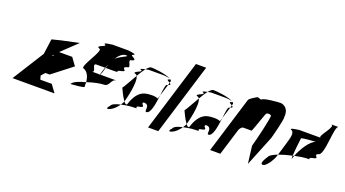

<svg xmlns="http://www.w3.org/2000/svg" viewBox="-49 -1223 2668 1483"><g transform="rotate(20 1285.5 -481.0)"><path d="M75 -188H420L375 -250H281L272 -281L300 -312H335L497 -438L452 -500H344L471 -621L327 -590L255 -572L238 -447ZM302 -456 310 -464 314 -456Z M511 -298C525 -299 628 -306 621 -316C621 -329 621 -341 620 -353C567 -339 521 -321 511 -298ZM568 -445C600 -432 616 -398 620 -353C675 -372 730 -382 756 -382C802 -382 792 -445 838 -445H703C700 -437 697 -433 700 -445H631C676 -445 604 -508 650 -508H720C724 -519 729 -530 734 -541L724 -508H794C857 -508 783 -514 844 -526C906 -538 824 -552 876 -570C922 -570 849 -632 895 -632C947 -650 853 -664 890 -676C928 -689 823 -695 851 -695H707C735 -695 628 -689 657 -676C687 -664 586 -650 625 -632C671 -632 523 -445 568 -445ZM708 -474C704 -460 701 -451 700 -445H703C706 -453 711 -464 711 -464L724 -508H720C715 -496 711 -485 708 -474ZM764 -597C784 -630 812 -654 837 -654C879 -654 804 -635 764 -597Z M897 -409C897 -409 925 -345 949 -314L950 -318C955 -335 995 -486 970 -532C938 -478 908 -420 897 -409ZM856 -244C830 -216 840 -210 866 -222C888 -231 913 -256 931 -282C894 -274 862 -262 856 -244ZM949 -545C958 -545 965 -540 970 -532C986 -559 1001 -584 1016 -603C998 -600 977 -595 980 -589C1025 -577 931 -562 949 -545ZM1016 -603C1036 -607 1053 -608 1030 -608H1169C1166 -608 1207 -605 1219 -599C1174 -625 1075 -632 1055 -632C1044 -632 1031 -621 1016 -603ZM931 -282C979 -293 1014 -295 1022 -295C1088 -295 1030 -301 1060 -313C1138 -325 1063 -340 1092 -358C1153 -358 1113 -295 1135 -295C1171 -295 1183 -381 1192 -452L1183 -423C1164 -434 1112 -436 1071 -424C1035 -412 1000 -377 978 -306C973 -290 962 -297 949 -314C945 -304 938 -293 931 -282ZM1207 -589C1200 -583 1217 -576 1228 -569L1231 -580C1233 -587 1230 -592 1223 -597C1225 -595 1221 -592 1207 -589ZM1219 -599C1220 -598 1222 -598 1223 -597C1222 -598 1221 -598 1219 -599ZM1212 -545C1203 -545 1198 -502 1192 -452L1222 -548ZM1222 -548C1244 -556 1239 -562 1228 -569Z M1189 -188H1273L1453 -775H1369Z M1408 -409C1408 -409 1436 -345 1460 -314L1461 -318C1466 -335 1506 -486 1481 -532C1449 -478 1419 -420 1408 -409ZM1367 -244C1341 -216 1351 -210 1377 -222C1399 -231 1424 -256 1442 -282C1405 -274 1373 -262 1367 -244ZM1460 -545C1469 -545 1476 -540 1481 -532C1497 -559 1512 -584 1527 -603C1509 -600 1488 -595 1491 -589C1536 -577 1442 -562 1460 -545ZM1527 -603C1547 -607 1564 -608 1541 -608H1680C1677 -608 1718 -605 1730 -599C1685 -625 1586 -632 1566 -632C1555 -632 1542 -621 1527 -603ZM1442 -282C1490 -293 1525 -295 1533 -295C1599 -295 1541 -301 1571 -313C1649 -325 1574 -340 1603 -358C1664 -358 1624 -295 1646 -295C1682 -295 1694 -381 1703 -452L1694 -423C1675 -434 1623 -436 1582 -424C1546 -412 1511 -377 1489 -306C1484 -290 1473 -297 1460 -314C1456 -304 1449 -293 1442 -282ZM1718 -589C1711 -583 1728 -576 1739 -569L1742 -580C1744 -587 1741 -592 1734 -597C1736 -595 1732 -592 1718 -589ZM1730 -599C1731 -598 1733 -598 1734 -597C1733 -598 1732 -598 1730 -599ZM1723 -545C1714 -545 1709 -502 1703 -452L1733 -548ZM1733 -548C1755 -556 1750 -562 1739 -569Z M1699 -188H1783L1850 -406C1855 -421 1870 -438 1879 -438H1949C1953 -438 2009 -607 2010 -600C2021 -608 2034 -608 2049 -600C2060 -600 2005 -372 1992 -330L2010 -187L2111 -437C2116 -454 2158 -612 2150 -624C2159 -692 2113 -716 2085 -716C2067 -716 1947 -707 1937 -689C1920 -689 1910 -704 1894 -692C1878 -680 1845 -665 1840 -648Z M2135 -289C2102 -241 2097 -210 2131 -222C2156 -235 2189 -286 2199 -318L2204 -334C2168 -320 2140 -305 2135 -289ZM2232 -550C2267 -538 2250 -490 2233 -430L2204 -334C2237 -346 2277 -357 2313 -365C2315 -402 2322 -473 2328 -514C2351 -521 2418 -525 2447 -527C2400 -516 2347 -426 2325 -368C2367 -377 2401 -382 2413 -382C2482 -382 2410 -388 2462 -400C2530 -412 2453 -426 2495 -444C2546 -444 2535 -694 2571 -694H2508C2559 -694 2434 -569 2470 -569H2283C2317 -569 2212 -563 2232 -550ZM2321 -509C2320 -510 2321 -511 2322 -512ZM2313 -365C2312 -341 2313 -332 2319 -352C2321 -357 2323 -362 2325 -368Z"/></g></svg>

Font: bitstorm
Style: sucnobl
Weight: 400
Version: Version 0.2